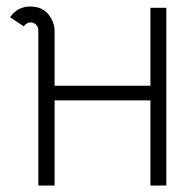

<svg xmlns="http://www.w3.org/2000/svg" viewBox="-20 -571 600 591"><path d="M98 -477Q98 -488 91 -495Q84 -502 74 -502Q62 -502 53 -490L11 -518Q34 -551 73 -551Q123 -551 142 -505Q148 -492 148 -477V-307H443V-547H492V0H443V-262H148V0H98Z"/></svg>

Font: Bhavuka
Style: Regular
Weight: 400
Version: 2.94.0; ttfautohint (v1.2) -l 7 -r 28 -G 50 -x 13 -D deva -f